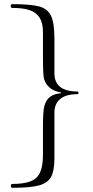

<svg xmlns="http://www.w3.org/2000/svg" viewBox="-20 -749 447 925"><path d="M32.2 147Q32.2 137.2 38.6 137.2Q95.7 137.2 127.4 124.5Q159.2 111.8 173.1 81.5Q187 51.3 187 -3.9V-141.1Q187 -214.8 193.8 -238.3Q201.7 -267.6 221.4 -282.5Q241.2 -297.4 273.9 -299.8V-303.7Q241.2 -308.6 220.5 -325.7Q199.7 -342.8 192.4 -368.2Q187 -385.3 187 -473.6V-593.8Q187 -637.7 171.1 -663.3Q155.3 -689 123.3 -700Q91.3 -710.9 39.1 -710.9Q31.7 -710.9 31.7 -720.2Q31.7 -729 38.6 -729Q127.4 -729 168.5 -718Q209.5 -707 225.8 -672.9Q242.2 -638.7 242.2 -563V-395.5Q242.2 -308.1 354.5 -308.1Q358.4 -308.1 358.4 -301.8Q358.4 -295.4 354.5 -295.4Q297.9 -295.4 270 -272.2Q242.2 -249 242.2 -206.1V12.7Q242.2 73.2 226.1 103Q210 132.8 167.7 144.3Q125.5 155.8 39.1 155.8Q32.2 155.8 32.2 147Z"/></svg>

Font: JuniusX Light
Style: Regular
Weight: 300
Designer: Peter S. Baker
Foundry: Briery Creek Software
Version: Version 1.008